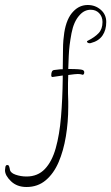

<svg xmlns="http://www.w3.org/2000/svg" viewBox="-155 -596 445 768"><path d="M-49 152Q-87 152 -111 129Q-135 106 -135 85Q-135 80 -133.5 72Q-132 64 -126 64Q-121 64 -120 67Q-118 69 -116 79Q-115 95 -93.5 102.5Q-72 110 -49 110Q-4 110 24.5 80Q53 50 68 -3.5Q83 -57 89 -128Q95 -199 96 -282V-294Q78 -291 55 -288Q50 -288 50 -295Q50 -315 62 -316L88 -319H96L97 -396Q97 -418 98.5 -435Q100 -452 102 -465Q111 -523 139 -551Q163 -576 196 -576Q226 -576 248 -557Q270 -538 270 -508Q270 -476 255 -454Q240 -432 209 -424L205 -423Q193 -423 193 -431V-432H194L196 -433Q224 -447 239.5 -463.5Q255 -480 255 -508Q255 -530 241 -544Q228 -557 208 -557Q182 -557 163 -535Q140 -510 131 -463Q126 -436 123.5 -415.5Q121 -395 120 -372.5Q119 -350 118 -320H120Q167 -320 176 -316Q182 -313 182 -307Q182 -297 175 -297Q173 -297 172 -298Q169 -299 165 -299.5Q161 -300 156 -300Q147 -300 118 -296Q117 -281 117 -263Q117 -245 117 -223L118 -190V-168Q118 -108 108.5 -50.5Q99 7 79.5 52.5Q60 98 28 125Q-4 152 -49 152Z"/></svg>

Font: Puppies Play
Style: Regular
Weight: 400
Designer: Robert E. Leuschke
Foundry: Robert E. Leuschke
Version: Version 1.010; ttfautohint (v1.8.3)